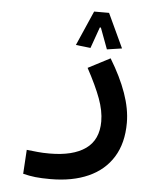

<svg xmlns="http://www.w3.org/2000/svg" viewBox="-53 -552 692 831"><g transform="rotate(5 293.0 -136.5)"><path d="M196.8 232.9Q157.7 232.9 131.3 230Q105 227.1 77.6 220.2L84 115.7Q111.8 118.7 132.6 120.8Q153.3 123 183.6 123Q285.2 123 339.8 84.2Q394.5 45.4 394.5 -34.7Q394.5 -80.6 375 -133.5Q355.5 -186.5 315.4 -260.7L411.1 -310.5Q457.5 -234.4 481.4 -166.5Q505.4 -98.6 505.4 -38.1Q505.4 49.8 468 110.4Q430.7 170.9 361.3 201.9Q292 232.9 196.8 232.9ZM387.2 -505.9 456.5 -357.4 391.6 -347.7 357.4 -439.5H349.6L336.4 -471.7H364.3L320.3 -347.7L256.3 -355L322.3 -505.9Z"/></g></svg>

Font: Cascadia Code Medium
Style: Regular
Weight: 500
Monospace: yes
Designer: Aaron Bell
Foundry: Saja Typeworks
Version: Version 2407.024